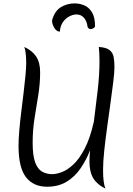

<svg xmlns="http://www.w3.org/2000/svg" viewBox="-20 -1078 784 1129"><path d="M216 -653Q216 -586 205 -518.5Q194 -451 183 -382Q172 -313 172 -239Q172 -164 186.5 -124Q201 -84 227 -69Q253 -54 287 -54Q311 -54 343.5 -66Q376 -78 411 -110.5Q446 -143 478 -204Q510 -265 532 -363Q543 -450 554 -543.5Q565 -637 565 -715V-720Q565 -720 565 -719.5Q565 -719 565 -715V-706Q565 -712 565 -720Q565 -742 564 -762.5Q563 -783 561 -802Q604 -799 623.5 -784Q643 -769 648 -744Q653 -719 653 -684Q653 -652 646 -596Q639 -540 629.5 -471Q620 -402 610 -330Q600 -258 593 -192.5Q586 -127 586 -78Q586 -2 600 31Q552 8 529 -29Q506 -66 506 -129Q506 -142 507 -158.5Q508 -175 510 -195Q486 -134 452 -85.5Q418 -37 370 -8.5Q322 20 257 20Q176 20 132.5 -36.5Q89 -93 89 -220Q89 -260 93.5 -312Q98 -364 105 -420Q112 -476 118.5 -530.5Q125 -585 129.5 -631Q134 -677 134 -707Q134 -772 123 -802Q170 -780 193 -745Q216 -710 216 -653ZM539 -921Q534 -915 527.5 -911Q521 -907 513 -907Q501 -907 495 -920Q491 -953 474 -973Q457 -993 430 -993Q409 -993 386.5 -981Q364 -969 349 -946.5Q334 -924 332 -892Q313 -892 299.5 -914Q286 -936 286 -958Q301 -1013 337.5 -1035.5Q374 -1058 419 -1058Q448 -1058 475.5 -1046.5Q503 -1035 521 -1005.5Q539 -976 539 -921Z"/></svg>

Font: Merienda Light
Style: Regular
Weight: 300
Designer: Eduardo Rodriguez Tunni
Foundry: Eduardo Rodriguez Tunni
Version: Version 2.001; ttfautohint (v1.8.4.7-5d5b)